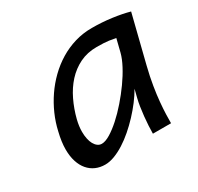

<svg xmlns="http://www.w3.org/2000/svg" viewBox="-116 -635 807 783"><g transform="rotate(-30 287.0 -243.0)"><path d="M467.3 -412.6Q456.1 -415 435.8 -418Q415.5 -420.9 378.9 -420.9Q335 -420.9 299.6 -403.6Q264.2 -386.2 237.3 -356.7Q210.4 -327.1 191.7 -288.1Q172.9 -249 162.1 -206.1Q154.8 -176.8 154.8 -150.9Q154.8 -133.3 158 -118.2Q161.1 -103 167.2 -92Q173.3 -81.1 181.9 -74.7Q190.4 -68.4 201.2 -68.4Q217.8 -68.4 241.2 -82.5Q264.6 -96.7 290.5 -119.9Q316.4 -143.1 342.5 -173.1Q368.7 -203.1 391.1 -234.6Q413.6 -266.1 429.7 -296.6Q445.8 -327.1 452.1 -351.6ZM401.4 0Q401.4 -16.6 402.6 -37.4Q403.8 -58.1 406 -79.6Q408.2 -101.1 411.4 -121.6Q414.6 -142.1 418.5 -157.7L428.2 -196.3Q414.6 -172.4 396 -147.9Q377.4 -123.5 355.7 -100.3Q334 -77.1 310.3 -56.6Q286.6 -36.1 262.5 -20.8Q238.3 -5.4 214.8 3.4Q191.4 12.2 170.9 12.2Q146.5 12.2 126.5 3.4Q106.4 -5.4 91.8 -22.5Q77.1 -39.6 69.1 -64.7Q61 -89.8 61 -122.1Q61 -139.6 63.7 -159.4Q66.4 -179.2 71.8 -201.2Q80.1 -238.8 96.2 -275.4Q112.3 -312 134.8 -345Q157.2 -377.9 186 -406Q214.8 -434.1 248.5 -454.6Q282.2 -475.1 320.6 -486.6Q358.9 -498 400.9 -498Q448.2 -498 493.4 -491.9Q538.6 -485.8 573.7 -476.1L518.1 -253.4Q506.8 -208 500.5 -168.9Q494.1 -129.9 491.2 -97.9Q488.3 -65.9 487.5 -41.3Q486.8 -16.6 486.8 0Z"/></g></svg>

Font: Andika New Basic
Style: Italic
Weight: 400
Italic angle: -14°
Designer: Victor Gaultney, Annie Olsen, Julie Remington, Don Collingsworth, Eric Hays
Foundry: SIL International
Version: Version 5.500